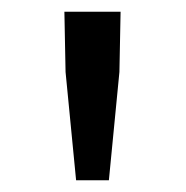

<svg xmlns="http://www.w3.org/2000/svg" viewBox="-20 -791 318 328"><path d="M110 -483 92 -668 90 -771H186L184 -668L166 -483Z"/></svg>

Font: Noto Sans SC
Style: Regular
Weight: 400
Designer: Ryoko NISHIZUKA  (kana, bopomofo & ideographs); Paul D. Hunt (Latin, Greek & Cyrillic); Sandoll Communications , Soo-you
Foundry: Adobe
Version: Version 2.002;hotconv 1.0.116;makeotfexe 2.5.65601